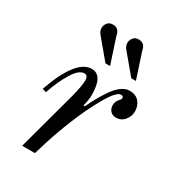

<svg xmlns="http://www.w3.org/2000/svg" viewBox="-166 -770 779 863"><g transform="rotate(30 223.0 -338.0)"><path d="M36 -268Q102 -456 183 -456Q241 -456 241 -354Q241 -326 232 -296L239 -294Q254 -326 267.5 -350Q281 -374 299.5 -400.5Q318 -427 338.5 -441.5Q359 -456 379 -456Q412 -456 429 -436Q446 -416 446 -387Q446 -361 429 -340.5Q412 -320 384 -320Q367 -320 356 -332Q345 -344 345 -362Q345 -380 357 -394Q367 -404 367 -409Q367 -412 366.5 -414.5Q366 -417 363 -419Q360 -421 354 -421Q331 -421 292 -353Q253 -285 220.5 -204.5Q188 -124 169 -62L150 0H84L168 -310Q183 -370 183 -395Q183 -422 164 -422Q136 -422 107 -374.5Q78 -327 56 -262ZM262 -638Q262 -650 271 -663Q280 -676 300 -676Q332 -676 338 -639L381 -508H357L276 -605Q262 -620 262 -638ZM128 -638Q128 -650 137 -663Q146 -676 166 -676Q198 -676 204 -639L247 -508H223L142 -605Q128 -620 128 -638Z"/></g></svg>

Font: Old Standard TT
Style: Italic
Weight: 400
Italic angle: -15.2°
Designer: Alexey Kryukov <alexios@thessalonica.org.ru>
Version: Version 2.2